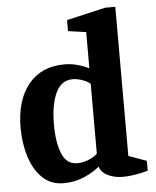

<svg xmlns="http://www.w3.org/2000/svg" viewBox="-53 -776 676 831"><g transform="rotate(-5 285.0 -360.5)"><path d="M190 10Q134 10 97.5 -26Q61 -62 43 -120Q25 -178 25 -244Q25 -364 81 -433Q137 -502 237 -502Q265 -502 288.5 -496Q312 -490 327 -483.5Q342 -477 344 -475V-633L266 -644V-692L435 -731H479V-83L557 -55V-12Q523 -3 497 1Q471 5 446 5Q413 5 384 -8.5Q355 -22 347 -48Q316 -23 276.5 -6.5Q237 10 190 10ZM256 -71Q283 -71 308 -82Q333 -93 344 -105V-408Q331 -420 308.5 -427.5Q286 -435 268 -435Q218 -435 194 -383.5Q170 -332 170 -246Q170 -169 190 -120Q210 -71 256 -71Z"/></g></svg>

Font: Manuale
Style: Bold
Weight: 700
Version: Version 1.002